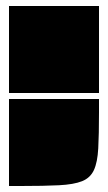

<svg xmlns="http://www.w3.org/2000/svg" viewBox="-20 -620 360 640"><path d="M310 -600V-310H10V-600ZM10 0V-290H310V-245Q310 -172 307.5 -125.5Q305 -79 293 -53Q281 -27 253.5 -16Q226 -5 176.5 -2.5Q127 0 49 0Z"/></svg>

Font: Badeen Display
Style: Regular
Weight: 400
Version: Version 1.000; ttfautohint (v1.8.4.7-5d5b)